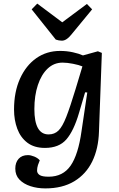

<svg xmlns="http://www.w3.org/2000/svg" viewBox="-20 -816 663 1067"><path d="M465 -302 453 -303 419 -188Q390 -89 349 -41.5Q308 6 230 6Q170 6 132 -23Q94 -52 76 -100.5Q58 -149 58 -207Q58 -305 91 -378.5Q124 -452 181.5 -492.5Q239 -533 314 -533Q351 -533 385 -525.5Q419 -518 441 -508L524 -531L546 -522L530 -84Q527 11 492.5 81.5Q458 152 392.5 191.5Q327 231 232 231Q187 231 149 218.5Q111 206 88 182Q65 158 65 121Q65 87 83.5 66.5Q102 46 135 46Q151 46 170.5 54Q190 62 201 75L191 101Q186 117 186 132Q186 147 200 156.5Q214 166 250 166Q330 166 372.5 104.5Q415 43 433 -87ZM250 -69Q283 -69 305 -90.5Q327 -112 348.5 -167Q370 -222 400 -321L438 -447Q419 -455 386 -461.5Q353 -468 328 -468Q280 -468 245 -435Q210 -402 190.5 -343.5Q171 -285 171 -210Q171 -69 250 -69ZM156 -764 187 -796 326 -692 463 -794 492 -764 375 -622Q349 -590 324 -590Q307 -590 290 -596Z"/></svg>

Font: Literata 7pt Medium
Style: Italic
Weight: 500
Italic angle: -2°
Designer: Latin by Veronika Burian and Jose Scaglione. Greek by Irene Vlachou. Cyrillic by Vera Evstafieva
Foundry: TypeTogether
Version: Version 3.002